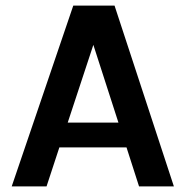

<svg xmlns="http://www.w3.org/2000/svg" viewBox="-20 -669 666 689"><path d="M147 0H22L243 -649H391L604 0H479L434 -140H193ZM405 -229 315 -508 223 -229Z"/></svg>

Font: Karla Neue
Style: Bold
Weight: 700
Designer: Jonathan Pinhorn
Foundry: PYRS Fontlab Ltd. / Made with FontLab
Version: Version 1.000;PS 001.001;hotconv 1.0.56